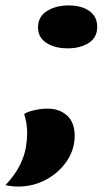

<svg xmlns="http://www.w3.org/2000/svg" viewBox="-58 -549 393 707"><path d="M8 138Q-8 138 -18.5 136Q-29 134 -38 133Q-1 93 16 57.5Q33 22 37.5 -7.5Q42 -37 42 -57Q42 -80 39 -96.5Q36 -113 31 -129Q44 -138 69.5 -143.5Q95 -149 117 -149Q161 -149 189 -123.5Q217 -98 217 -49Q217 1 188.5 43.5Q160 86 112.5 112Q65 138 8 138ZM191 -371Q144 -371 113 -391Q82 -411 82 -448Q82 -488 115 -508.5Q148 -529 195 -529Q242 -529 271 -508.5Q300 -488 300 -450Q300 -411 269 -391Q238 -371 191 -371Z"/></svg>

Font: Sansita Swashed Light Black
Style: Regular
Weight: 900
Version: Version 1.003